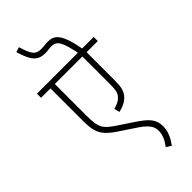

<svg xmlns="http://www.w3.org/2000/svg" viewBox="-335 -938 1153 1153"><g transform="rotate(-45 241.0 -362.0)"><path d="M482 -587V-622H384C356 -772 321 -797 266 -797C247 -797 227 -793 210 -793C158 -793 145 -818 121 -896L89 -886C120 -778 154 -758 209 -758C228 -758 244 -762 264 -762C311 -762 326 -724 348 -622H0V-587H80V-314C80 -254 85 -231 96 -206C110 -172 144 -144 175 -123L265 -63C340 -15 360 12 360 54C360 91 342 122 320 152L352 172C379 134 398 98 398 52C398 -7 370 -37 290 -90L204 -147C131 -196 117 -215 117 -322V-587H351V-355C351 -298 345 -279 327 -261C312 -244 289 -235 264 -229L273 -194C312 -203 346 -220 364 -246C383 -273 387 -298 387 -357V-587Z"/></g></svg>

Font: Noto Sans SemiCondensed ExtraLight
Style: Italic
Weight: 200
Width: 4
Italic angle: -12°
Designer: Monotype Design Team
Foundry: Monotype Imaging Inc.
Version: Version 2.013